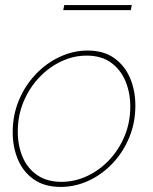

<svg xmlns="http://www.w3.org/2000/svg" viewBox="-20 -726 601 756"><path d="M219 10Q156 10 114 -19Q72 -48 51 -97Q30 -146 30 -205Q30 -273 54.5 -331.5Q79 -390 121 -434Q163 -478 216 -502.5Q269 -527 325 -527Q388 -527 429.5 -497.5Q471 -468 492 -419Q513 -370 513 -310Q513 -243 489 -185Q465 -127 423.5 -83Q382 -39 329 -14.5Q276 10 219 10ZM222 -10Q274 -10 322.5 -32.5Q371 -55 409.5 -95.5Q448 -136 470.5 -190Q493 -244 493 -306Q493 -361 474 -406.5Q455 -452 417 -479.5Q379 -507 321 -507Q269 -507 220.5 -484Q172 -461 133.5 -420Q95 -379 72.5 -325Q50 -271 50 -208Q50 -153 69 -108Q88 -63 126.5 -36.5Q165 -10 222 -10ZM229 -686 233 -706H499L495 -686Z"/></svg>

Font: Raleway Thin
Style: Italic
Weight: 100
Italic angle: -12°
Designer: Matt McInerney, Pablo Impallari, Rodrigo Fuenzalida
Foundry: Matt McInerney, Pablo Impallari, Rodrigo Fuenzalida
Version: Version 4.026